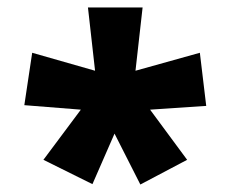

<svg xmlns="http://www.w3.org/2000/svg" viewBox="-20 -886 601 513"><path d="M361 -866 342 -697 514 -745 531 -603 381 -593 480 -459 355 -393 286 -529 227 -394 96 -459 196 -593 45 -605 66 -745 234 -697 215 -866Z"/></svg>

Font: Noto Sans Telugu UI SemiCondensed Black
Style: Regular
Weight: 900
Width: 4
Designer: Jelle Bosma - Monotype Design Team
Foundry: Monotype Imaging Inc.
Version: Version 2.005; ttfautohint (v1.8.4.7-5d5b)